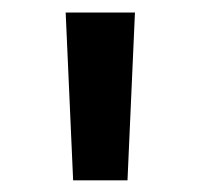

<svg xmlns="http://www.w3.org/2000/svg" viewBox="-20 -748 328 314"><path d="M99.6 -453.1 87.4 -727.5H200.7L188.5 -453.1Z"/></svg>

Font: Inter Cardless Tabular Medium
Style: Regular
Weight: 500
Designer: Rasmus Andersson
Foundry: rsms
Version: Version 4.000;git-4fc901f